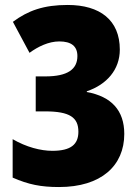

<svg xmlns="http://www.w3.org/2000/svg" viewBox="-20 -744 562 774"><path d="M463 -544C463 -663 383 -724 253 -724C157 -724 94 -702 32 -656L99 -531C133 -556 176 -577 219 -577C267 -577 292 -558 292 -518C292 -465 253 -436 163 -436H124V-295H162C262 -295 296 -270 296 -213C296 -162 266 -136 191 -136C144 -136 86 -151 31 -183V-28C95 0 145 10 218 10C388 10 481 -76 481 -204C481 -299 429 -355 330 -373V-376C410 -403 463 -463 463 -544Z"/></svg>

Font: Noto Sans Hebrew Condensed Black
Style: Regular
Weight: 900
Width: 3
Designer: Monotype Design Team
Foundry: Monotype Imaging Inc.
Version: Version 2.004